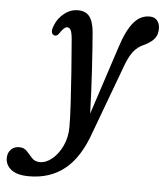

<svg xmlns="http://www.w3.org/2000/svg" viewBox="-169 -487 669 778"><g transform="rotate(5 166.0 -98.0)"><path d="M294 -309Q316.5 -378.5 343.8 -410.5Q371 -442.5 408 -442.5Q429 -442.5 439.5 -429.5Q450 -416.5 450 -396Q450 -374 439.2 -358.5Q428.5 -343 400 -328Q369 -315.5 351.2 -291.2Q333.5 -267 317.5 -220.5L219 44.5Q183.5 147.5 123.8 196.2Q64 245 -22.5 245Q-70.5 245 -94.5 226.5Q-118.5 208 -118.5 179Q-118.5 158 -105.5 144.5Q-92.5 131 -71.5 131Q-52 131 -40 144.2Q-28 157.5 -16 170.8Q-4 184 16 184Q42 184 66.8 163.2Q91.5 142.5 107.5 108Q123.5 73.5 123.5 31.5Q123.5 -4 120.2 -62.5Q117 -121 112 -189.8Q107 -258.5 101.5 -324.5Q99 -351.5 93.5 -360.8Q88 -370 79.5 -370Q67 -370 50 -343.5Q39.5 -327.5 27 -334Q11.5 -342.5 25.5 -374.5Q36 -402 61.2 -422.2Q86.5 -442.5 117.5 -442.5Q148 -442.5 163.8 -422.8Q179.5 -403 183.5 -360Q189 -294.5 194.2 -208Q199.5 -121.5 202.5 -29.5Z"/></g></svg>

Font: Fraunces 144pt SuperSoft
Style: Italic
Weight: 400
Italic angle: -16°
Version: Version 1.000;[b76b70a41]